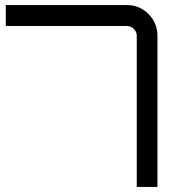

<svg xmlns="http://www.w3.org/2000/svg" viewBox="-20 -741 700 761"><path d="M483 -638H3V-721H483Q533 -721 568.5 -685.5Q604 -650 604 -599V0H522V-599Q522 -615 510.5 -626.5Q499 -638 483 -638Z"/></svg>

Font: Orbitron
Style: Regular
Weight: 400
Designer: Matt McInerney
Foundry: Matt McInerney
Version: 1.000